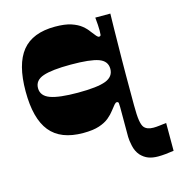

<svg xmlns="http://www.w3.org/2000/svg" viewBox="-106 -602 840 900"><g transform="rotate(-15 314.0 -151.5)"><path d="M628 198Q608 201 588.5 203Q569 205 552 205Q525 205 505 197.5Q485 190 468 172Q451 152 445 124Q439 96 439 80Q439 40 439 17.5Q439 -5 439 -22Q439 -39 439 -64Q439 -77 438 -84Q437 -91 429 -91Q424 -91 417 -83Q410 -75 397 -58Q386 -43 367.5 -27.5Q349 -12 319 -2Q289 8 241 8Q132 8 81 -55Q30 -118 30 -250Q30 -382 81 -445Q132 -508 241 -508Q289 -508 319 -498Q349 -488 367.5 -473Q386 -458 397 -442Q410 -425 417 -417Q424 -409 429 -409Q437 -409 438 -416Q439 -423 439 -436Q439 -447 438 -464Q437 -481 435 -500H508Q507 -463 506.5 -426Q506 -389 505.5 -352Q505 -315 504.5 -278Q504 -241 504 -204Q504 -167 504 -130Q504 -117 504 -105.5Q504 -94 504 -57Q504 -7 508 17.5Q512 42 520 52Q534 69 565 69Q574 69 579 68.5Q584 68 594.5 67Q605 66 628 63ZM90 -250Q90 -212 132.5 -196.5Q175 -181 266 -181Q361 -181 401 -196.5Q441 -212 441 -250Q441 -288 401 -302.5Q361 -317 266 -317Q175 -317 132.5 -302.5Q90 -288 90 -250Z"/></g></svg>

Font: Ojuju ExtraBold
Style: Regular
Weight: 800
Designer: Chisaokwu Joboson, Mirko Velimirovic
Foundry: Udi Foundry
Version: Version 1.000